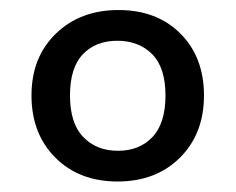

<svg xmlns="http://www.w3.org/2000/svg" viewBox="-20 -730 460 375"><path d="M209.5 -375.5Q134.8 -375.5 88.1 -422.1Q41.5 -468.8 41.5 -543.5Q41.5 -618.2 89.1 -664.3Q136.7 -710.4 211.4 -710.4Q286.6 -710.4 332.5 -664.3Q378.4 -618.2 378.4 -543.5Q378.4 -468.8 331.5 -422.1Q284.7 -375.5 209.5 -375.5ZM210.4 -435.5Q252.4 -435.5 277.8 -462.4Q303.2 -489.3 303.2 -543.5Q303.2 -598.1 277.1 -624.3Q251 -650.4 209 -650.4Q167 -650.4 141.8 -624Q116.7 -597.7 116.7 -543.5Q116.7 -489.3 142.6 -462.4Q168.5 -435.5 210.4 -435.5Z"/></svg>

Font: Gelasio SemiBold
Style: Regular
Weight: 600
Designer: Eben Sorkin
Foundry: Eben Sorkin
Version: Version 1.008